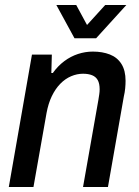

<svg xmlns="http://www.w3.org/2000/svg" viewBox="-20 -743 552 763"><path d="M15 0 107 -526H186L184 -453H190Q210 -481 235.5 -500Q261 -519 290 -528.5Q319 -538 349 -538Q387 -538 416.5 -526.5Q446 -515 462.5 -489Q479 -463 479 -422Q479 -408 477.5 -392Q476 -376 472 -359L409 0H310L371 -346Q373 -358 374.5 -368.5Q376 -379 376 -388Q376 -411 368.5 -424.5Q361 -438 346 -444Q331 -450 310 -450Q286 -450 262.5 -440Q239 -430 219.5 -410Q200 -390 186 -361Q172 -332 165 -294L113 0ZM482 -723 362 -591H276L204 -723H283L343 -612H297L398 -723Z"/></svg>

Font: Archivo SemiCondensed Medium
Style: Italic
Weight: 500
Width: 4
Italic angle: -10°
Designer: Hector Gatti
Foundry: Omnibus-Type
Version: Version 2.001